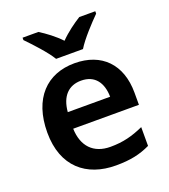

<svg xmlns="http://www.w3.org/2000/svg" viewBox="-141 -868 864 980"><g transform="rotate(-20 291.0 -378.0)"><path d="M219 -606H365C392 -651 453 -716 490 -753V-766H403C368 -744 326 -714 291 -678C257 -714 216 -744 181 -766H95V-753C131 -716 192 -651 219 -606ZM299 -553C149 -553 48 -453 48 -267C48 -82 161 10 321 10C401 10 453 -2 508 -28V-130C448 -103 396 -89 327 -89C235 -89 182 -145 179 -241H536V-307C536 -461 446 -553 299 -553ZM300 -458C376 -458 411 -405 412 -330H182C189 -415 233 -458 300 -458Z"/></g></svg>

Font: Noto Sans Balinese SemiBold
Style: Regular
Weight: 600
Designer: Aditya Bayu, David Williams
Foundry: David Williams
Version: Version 2.005